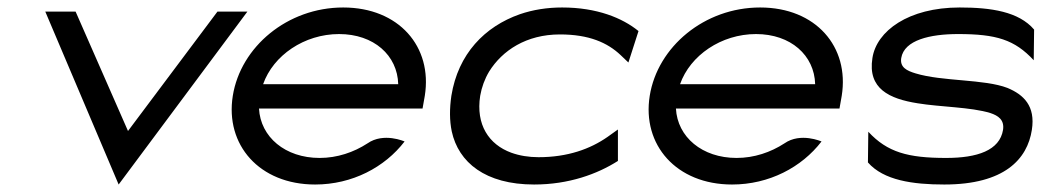

<svg xmlns="http://www.w3.org/2000/svg" viewBox="-20 -482 2788 513"><path d="M101 -451 297 11 641 -451H561L322 -132L182 -451Z M602 -226C581 -95 673 11 822 11C921 11 1008 -35 1061 -104C1061 -104 1005 -129 962 -99C925 -75 881 -60 834 -60C742 -60 676 -116 672 -192H1109L1115 -226C1136 -357 1046 -462 897 -462C748 -462 623 -357 602 -226ZM683 -257C710 -334 793 -391 886 -391C979 -391 1042 -334 1044 -257Z M1476 -390C1554 -390 1603 -368 1638 -335L1659 -315L1686 -399C1643 -434 1575 -462 1482 -462C1442 -462 1404 -456 1369 -444C1275 -411 1204 -338 1186 -226C1181 -192 1181 -160 1187 -131C1205 -48 1277 11 1407 11C1500 11 1576 -17 1631 -52V-136L1603 -116C1557 -84 1497 -62 1419 -62C1393 -62 1368 -66 1346 -74C1286 -96 1251 -149 1263 -226C1267 -249 1275 -271 1287 -291C1322 -347 1386 -390 1476 -390Z M1716 -226C1695 -95 1787 11 1936 11C2035 11 2122 -35 2175 -104C2175 -104 2119 -129 2076 -99C2039 -75 1995 -60 1948 -60C1856 -60 1790 -116 1786 -192H2223L2229 -226C2250 -357 2160 -462 2011 -462C1862 -462 1737 -357 1716 -226ZM1797 -257C1824 -334 1907 -391 2000 -391C2093 -391 2156 -334 2158 -257Z M2311 -327C2298 -245 2356 -218 2432 -206C2492 -196 2574 -196 2626 -180C2647 -173 2664 -162 2660 -135C2651 -80 2591 -60 2508 -60C2406 -60 2351 -75 2300 -130L2299 -48C2341 0 2419 11 2503 11C2664 11 2725 -57 2737 -135C2747 -199 2715 -229 2672 -247C2610 -271 2498 -264 2426 -286C2403 -293 2384 -302 2388 -327C2396 -375 2465 -391 2540 -391C2642 -391 2691 -376 2742 -321L2743 -403C2702 -451 2628 -462 2544 -462C2407 -462 2322 -399 2311 -327Z"/></svg>

Font: Charger Sport
Style: ExtObl
Weight: 400
Designer: Jasper
Foundry: Cannot Into Space Fonts
Version: Version 1.1